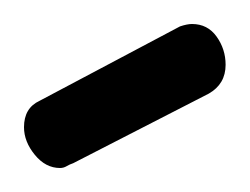

<svg xmlns="http://www.w3.org/2000/svg" viewBox="-20 -724 208 160"><path d="M30 -584Q18 -584 9 -595Q0 -606 0 -618Q0 -634 13 -640L130 -702Q136 -704 140 -704Q153 -704 160.5 -693.5Q168 -683 168 -670Q168 -654 154 -646L41 -588Q38 -587 35.5 -585.5Q33 -584 30 -584Z"/></svg>

Font: Dosis ExtraLight Medium
Style: Regular
Weight: 500
Version: Version 3.001; ttfautohint (v1.8.2)